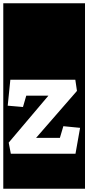

<svg xmlns="http://www.w3.org/2000/svg" viewBox="-30 -937 538 1170"><path d="M-10 213V-917H488V213ZM36 0H430L458 -158L356 -168L335 -97H190L439 -383L429 -451H33L17 -293L110 -285L130 -354H265L23 -68Z"/></svg>

Font: Zilla Slab Highlight
Style: Bold
Weight: 700
Designer: Typotheque Type Foundry
Foundry: Typotheque type foundry
Version: Version 1.1; 2017; ttfautohint (v1.6)